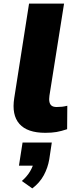

<svg xmlns="http://www.w3.org/2000/svg" viewBox="-20 -725 433 1064"><path d="M231 11Q131 11 87.5 -38.5Q44 -88 59 -182L141 -705H335L254 -195Q251 -174 254 -160Q257 -146 266.5 -139Q276 -132 294 -132Q310 -132 323.5 -133.5Q337 -135 353 -139L352 -9Q319 2 293 6.5Q267 11 231 11ZM159 319 101 278Q130 253 147 224Q164 195 167 172L198 193H85L105 65H267L253 158Q245 205 222.5 246.5Q200 288 159 319Z"/></svg>

Font: Nunito Sans 6pt Black
Style: Italic
Weight: 900
Italic angle: -9°
Version: Version 3.101;gftools[0.9.27]